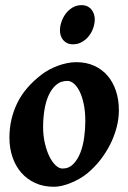

<svg xmlns="http://www.w3.org/2000/svg" viewBox="-20 -695 491 735"><path d="M306.6 -231Q306.6 -268.1 300.5 -296.9Q294.4 -325.7 284.7 -345.2Q274.9 -364.7 262.7 -375Q250.5 -385.3 238.3 -385.3Q211.9 -385.3 194.1 -369.4Q176.3 -353.5 165.3 -328.1Q154.3 -302.7 149.7 -271.5Q145 -240.2 145 -209Q145 -176.3 151.6 -147.5Q158.2 -118.7 168.7 -96.9Q179.2 -75.2 192.6 -62.5Q206.1 -49.8 219.2 -49.8Q243.7 -49.8 260.5 -66.9Q277.3 -84 287.6 -110.4Q297.9 -136.7 302.2 -168.7Q306.6 -200.7 306.6 -231ZM435.1 -272.9Q435.1 -240.2 426.3 -206.8Q417.5 -173.3 401.6 -141.8Q385.7 -110.4 363.3 -81.8Q340.8 -53.2 313.5 -30.8Q300.8 -20.5 284.7 -11.2Q268.6 -2 251.5 5.1Q234.4 12.2 217.5 16.1Q200.7 20 186 20Q146.5 20 115 5.6Q83.5 -8.8 61.5 -33.9Q39.6 -59.1 27.8 -93.5Q16.1 -127.9 16.1 -168Q16.1 -237.8 45.4 -299.1Q74.7 -360.4 140.1 -410.2Q152.8 -419.9 168.7 -428.5Q184.6 -437 201.9 -443.4Q219.2 -449.7 237.1 -453.4Q254.9 -457 272 -457Q310.1 -457 340.3 -443.4Q370.6 -429.7 391.6 -405.3Q412.6 -380.9 423.8 -347.2Q435.1 -313.5 435.1 -272.9ZM342.8 -621.1Q342.8 -605.5 337.2 -588.6Q331.5 -571.8 320.8 -557.9Q310.1 -543.9 294.4 -534.7Q278.8 -525.4 259.3 -525.4Q246.1 -525.4 236.8 -530Q227.5 -534.7 221.4 -542.2Q215.3 -549.8 212.4 -559.3Q209.5 -568.8 209.5 -579.1Q209.5 -593.8 215.1 -610.8Q220.7 -627.9 231.2 -642.1Q241.7 -656.2 257.1 -665.8Q272.5 -675.3 292 -675.3Q305.2 -675.3 314.7 -670.7Q324.2 -666 330.3 -658.2Q336.4 -650.4 339.6 -640.9Q342.8 -631.3 342.8 -621.1Z"/></svg>

Font: Gentium Book Basic
Style: Bold Italic
Weight: 700
Italic angle: -8°
Designer: J. Victor Gaultney and Annie Olsen
Foundry: SIL International
Version: Version 1.102; 2013; Maintenance release